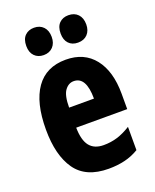

<svg xmlns="http://www.w3.org/2000/svg" viewBox="-143 -931 750 930"><g transform="rotate(-20 232.5 -466.0)"><path d="M238 -651Q333 -651 385 -585Q437 -519 437 -403V-324H174Q175 -259 199 -229Q223 -199 271 -199Q308 -199 341 -209Q374 -219 411 -242V-122Q376 -101 337.5 -92Q299 -83 255 -83Q138 -83 85.5 -157.5Q33 -232 33 -365Q33 -504 85 -577.5Q137 -651 238 -651ZM239 -540Q212 -540 193.5 -514.5Q175 -489 175 -427H303Q303 -540 239 -540ZM82 -778Q82 -813 100 -831Q118 -849 147 -849Q177 -849 195 -830Q213 -811 213 -778Q213 -746 195 -727Q177 -708 147 -708Q118 -708 100 -726.5Q82 -745 82 -778ZM259 -778Q259 -813 277 -831Q295 -849 324 -849Q355 -849 373 -830Q391 -811 391 -778Q391 -746 373 -727Q355 -708 324 -708Q294 -708 276.5 -726.5Q259 -745 259 -778Z"/></g></svg>

Font: Noto Sans Kannada UI ExtraCondensed ExtraBold
Style: Regular
Weight: 800
Width: 2
Designer: Jelle Bosma - Monotype Design Team
Foundry: Monotype Imaging Inc.
Version: Version 2.005; ttfautohint (v1.8.4.7-5d5b)